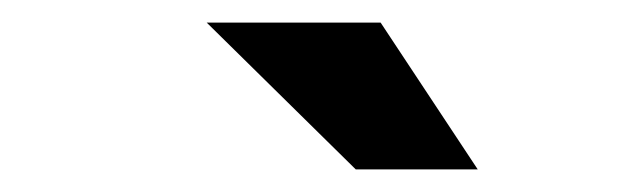

<svg xmlns="http://www.w3.org/2000/svg" viewBox="-20 -758 547 170"><path d="M317 -738 403 -608H295L163 -738Z"/></svg>

Font: Red Hat Display
Style: Bold Italic
Weight: 700
Italic angle: -12°
Designer: Pentagram / MCKL
Foundry: Pentagram / MCKL
Version: Version 1.003; Red Hat Display Bold Italic